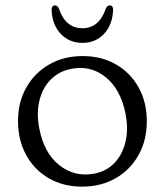

<svg xmlns="http://www.w3.org/2000/svg" viewBox="-20 -683 613 714"><path d="M287.5 -474.5Q357.5 -474.5 411.2 -443.5Q465 -412.5 495.5 -357.8Q526 -303 526 -232Q526 -161.5 495.2 -106.5Q464.5 -51.5 410.2 -20.2Q356 11 285 11Q215 11 161.2 -20.2Q107.5 -51.5 77.2 -106.8Q47 -162 47 -233.5Q47 -303 77.8 -357.5Q108.5 -412 162.8 -443.2Q217 -474.5 287.5 -474.5ZM328.5 -37Q374.5 -45 404.8 -76.2Q435 -107.5 446.5 -154.8Q458 -202 447 -259Q429.5 -349.5 374.2 -395Q319 -440.5 247.5 -427.5Q200.5 -419 169.5 -388Q138.5 -357 126.8 -310Q115 -263 126 -206Q143.5 -114 200.2 -69Q257 -24 328.5 -37ZM286.5 -578Q348.5 -578 373.5 -651Q379 -663 388 -663Q401.5 -663 400.5 -644.5Q398 -590 366.5 -556.8Q335 -523.5 286.5 -523.5Q238 -523.5 206.2 -556.8Q174.5 -590 172 -644.5Q171 -663 185 -663Q193.5 -663 199 -651Q224 -578 286.5 -578Z"/></svg>

Font: Fraunces 9pt SuperSoft Light
Style: Regular
Weight: 300
Version: Version 1.000;[b76b70a41]